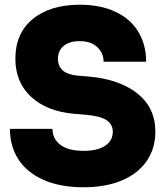

<svg xmlns="http://www.w3.org/2000/svg" viewBox="-20 -772 699 812"><path d="M22 -227H202Q202 -185 235.5 -159.5Q269 -134 334 -134Q392 -134 424.5 -155.5Q457 -177 457 -215Q457 -247 429.5 -264.5Q402 -282 339 -287L292 -291Q178 -301 111.5 -362.5Q45 -424 45 -524Q45 -631 118.5 -691.5Q192 -752 317 -752Q405 -752 468.5 -722Q532 -692 565 -637.5Q598 -583 598 -511H418Q418 -548 391 -573Q364 -598 317 -598Q273 -598 249 -577.5Q225 -557 225 -524Q225 -459 310 -452L357 -448Q484 -437 560.5 -377Q637 -317 637 -215Q637 -144 600.5 -91Q564 -38 495.5 -9Q427 20 334 20Q234 20 163.5 -11.5Q93 -43 57.5 -98.5Q22 -154 22 -227Z"/></svg>

Font: Sora-SIA ExtraBold
Style: Regular
Weight: 800
Designer: Jonathan Barnbrook, Julián Moncada
Foundry: Barnbrook Fonts
Version: Version 2.000